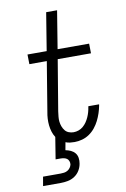

<svg xmlns="http://www.w3.org/2000/svg" viewBox="-102 -794 705 1074"><g transform="rotate(-10 250.0 -257.5)"><path d="M53 220 62 168H162Q172 168 182 166.5Q192 165 201 160Q210 155 216.5 146Q223 137 225 127Q226 117 222.5 108Q219 99 212 94Q205 89 195.5 87Q186 85 176 85H148L168 -39Q158 -54 152.5 -72Q147 -90 145 -108.5Q143 -127 144 -146.5Q145 -166 149 -186L195 -465H96L95 -520H204L239 -735H301L266 -520H445L446 -465H257L209 -177Q207 -162 205.5 -147.5Q204 -133 205.5 -119Q207 -105 212 -91.5Q217 -78 225.5 -67.5Q234 -57 247 -52Q260 -47 274 -47Q288 -47 302.5 -52Q317 -57 328.5 -67Q340 -77 348.5 -89.5Q357 -102 363 -115.5Q369 -129 373 -143Q377 -157 379 -171L380 -176H441L440 -169Q436 -148 429 -127Q422 -106 412 -86Q402 -66 387.5 -48Q373 -30 354 -17Q335 -4 313 2Q291 8 270 8Q257 8 244 6.5Q231 5 219 0L211 44Q227 47 241 53.5Q255 60 264.5 71.5Q274 83 276.5 99Q279 115 276 131Q273 151 262 169.5Q251 188 233 200Q215 212 194 216Q173 220 153 220Z"/></g></svg>

Font: Iosevka Term Curly Lt Obl
Style: Regular
Weight: 300
Italic angle: -9°
Designer: Belleve Invis
Foundry: Belleve Invis
Version: Version 32.3.0